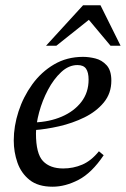

<svg xmlns="http://www.w3.org/2000/svg" viewBox="-20 -694 476 726"><path d="M179 12Q124 12 92 -13.5Q60 -39 46 -79Q32 -119 32 -163Q32 -217 50 -272.5Q68 -328 102 -375Q136 -422 184.5 -450.5Q233 -479 294 -479Q316 -479 340.5 -473Q365 -467 383 -447.5Q401 -428 401 -389Q401 -341 372.5 -306.5Q344 -272 299 -250Q254 -228 203.5 -216.5Q153 -205 109 -202V-231Q167 -233 213.5 -253Q260 -273 287.5 -308.5Q315 -344 315 -393Q315 -420 305.5 -434Q296 -448 273 -448Q240 -448 211.5 -421.5Q183 -395 161.5 -354.5Q140 -314 128 -269.5Q116 -225 116 -189Q116 -113 142.5 -85Q169 -57 219 -57Q257 -57 291 -71.5Q325 -86 354 -122L372 -107Q327 -40 277 -14Q227 12 179 12ZM193 -521H154L294 -674H360L436 -521H398L316 -619Z"/></svg>

Font: STIX Two Text
Style: Italic
Weight: 400
Italic angle: -12°
Designer: Ross Mills, John Hudson & Paul Hanslow, Tiro Typeworks Ltd; with prior portions MicroPress Inc. and Coen Hoffman, Elsevi
Foundry: Tiro Typeworks Ltd
Version: Version 2.13 b171